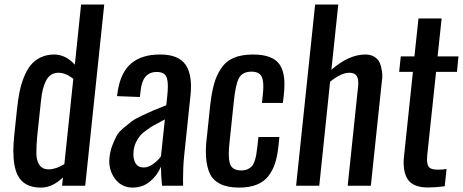

<svg xmlns="http://www.w3.org/2000/svg" viewBox="-20 -830 2069 858"><path d="M163.1 8.3Q162.6 8.3 161.6 8.3Q87.9 8.3 59.6 -45.9Q40 -83.5 39.6 -154.8Q39.6 -187.5 43.9 -227.5L55.7 -339.4Q60.1 -382.8 66.9 -417Q73.7 -451.2 86.4 -483.9Q99.1 -516.6 116.7 -538.3Q134.3 -560.1 161.1 -573.2Q188 -586.4 222.2 -586.4Q273.9 -585.9 314.5 -541L342.3 -809.6H445.8L360.8 0H257.3L261.2 -37.1Q214.4 8.3 163.1 8.3ZM197.8 -73.2Q229.5 -73.2 267.6 -96.7L307.6 -477.5Q273.9 -504.9 241.2 -504.9Q222.2 -504.9 208 -495.4Q193.8 -485.8 185.1 -468Q176.3 -450.2 171.1 -429Q166 -407.7 163.1 -379.4L146 -218.8Q142.6 -180.7 142.6 -150.9Q142.6 -147.5 142.6 -143.6Q143.1 -111.3 156.5 -92.3Q169.9 -73.2 197.8 -73.2Z M571.8 8.3Q522.5 7.8 493.2 -32.2Q468.3 -66.4 468.3 -109.4Q468.3 -117.2 469.2 -125.5Q472.2 -154.8 481.9 -179.9Q491.7 -205.1 501.2 -222.9Q510.7 -240.7 533.7 -259.5Q556.6 -278.3 569.3 -288.1Q582 -297.9 616 -314Q649.9 -330.1 663.8 -335.9Q677.7 -341.8 719.7 -358.4Q722.2 -359.4 723.1 -359.9L727.5 -401.4Q730 -425.3 730 -443.4Q730 -469.7 724.6 -484.4Q715.3 -508.8 679.7 -508.3Q616.7 -508.3 608.4 -424.8L605 -396.5L502.9 -400.4Q503.4 -402.8 504.4 -410.4Q505.4 -418 505.9 -421.4Q519.5 -507.8 566.9 -547.1Q614.3 -586.4 694.3 -586.4Q777.3 -586.9 809.1 -541Q833.5 -505.9 833.5 -443.4Q833.5 -424.3 831.1 -402.3L803.2 -136.2Q797.9 -85.9 797.9 -31.2Q797.9 -15.6 798.3 0H704.1Q699.2 -49.3 699.2 -85Q682.6 -45.4 649.9 -18.6Q617.2 8.3 571.8 8.3ZM622.1 -81.5Q643.6 -81.5 665.5 -97.9Q687.5 -114.3 699.2 -131.3L716.8 -296.4Q713.4 -294.9 707.5 -291.5Q681.6 -277.8 668.9 -270.8Q656.2 -263.7 636.5 -249.8Q616.7 -235.8 606.7 -224.1Q596.7 -212.4 587.9 -194.6Q579.1 -176.8 577.1 -156.7Q576.2 -148.4 576.2 -141.1Q576.2 -116.2 585.4 -101.1Q597.2 -81.5 622.1 -81.5Z M1047.9 8.3Q996.1 8.3 963.6 -8.3Q931.2 -24.9 917.5 -54.7Q903.8 -85 900.9 -127Q899.9 -140.1 899.9 -154.8Q899.9 -185.5 904.8 -221.2L918.9 -355.5Q925.3 -414.1 936.3 -453.9Q947.3 -493.7 968.5 -525.1Q989.7 -556.6 1024.7 -571.5Q1059.6 -586.4 1110.4 -586.4Q1156.7 -586.4 1186.5 -574.5Q1216.3 -562.5 1231 -539.6Q1245.6 -516.6 1249.5 -482.4Q1251.5 -467.3 1251 -450.7Q1251 -428.7 1248 -403.8L1244.1 -370.1H1150.4L1154.3 -404.3Q1156.7 -426.3 1156.7 -443.4Q1156.7 -471.7 1149.9 -486.3Q1139.2 -509.8 1104 -509.8Q1064 -509.8 1048.3 -481.9Q1032.7 -454.1 1024.9 -376.5L1005.9 -195.8Q1002.4 -164.6 1002.4 -142.1Q1002.4 -110.4 1009.3 -94.7Q1020 -68.4 1058.1 -68.4Q1074.2 -68.4 1085.9 -73.5Q1097.7 -78.6 1105 -86.7Q1112.3 -94.7 1117.4 -109.1Q1122.6 -123.5 1125 -137.5Q1127.4 -151.4 1129.9 -172.9L1134.8 -217.8H1228.5L1224.6 -179.2Q1219.7 -132.8 1209 -99.9Q1198.2 -66.9 1178.2 -41.7Q1158.2 -16.6 1125.7 -4.2Q1093.3 8.3 1047.9 8.3Z M1303.2 0 1388.2 -809.6H1491.7L1460.9 -518.1Q1539.1 -586.4 1612.3 -586.4Q1636.7 -586.4 1653.6 -575.9Q1670.4 -565.4 1677.2 -548.8Q1684.1 -532.2 1687 -510.7Q1688.5 -501 1688.5 -490.7Q1688.5 -479 1686.5 -467.3L1637.2 0H1533.7L1579.6 -437.5Q1581.1 -448.7 1581.1 -458Q1581.1 -477.5 1575.2 -488.3Q1566.9 -504.9 1540.5 -504.9Q1504.9 -504.9 1455.1 -464.8L1406.7 0Z M1893.6 7.8Q1828.1 7.8 1803.7 -26.4Q1784.2 -53.7 1783.7 -102.5Q1783.7 -115.2 1785.2 -128.9L1825.2 -508.8H1763.7L1771 -578.1H1832L1850.1 -747.6H1953.6L1935.5 -578.1H2028.8L2022 -508.8H1928.7L1889.2 -136.2Q1888.2 -126.5 1888.2 -118.2Q1888.2 -96.2 1895 -85.9Q1904.3 -71.8 1935.1 -71.8Q1959 -71.8 1975.6 -74.7L1967.3 2.4Q1925.3 7.8 1893.6 7.8Z"/></svg>

Font: Oswald
Style: Regular
Weight: 400
Designer: Vernon Adams
Foundry: Vernon Adams
Version: 3.0; ttfautohint (v0.94.23-7a4d-dirty) -l 8 -r 50 -G 200 -x 